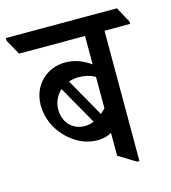

<svg xmlns="http://www.w3.org/2000/svg" viewBox="-139 -704 704 790"><g transform="rotate(-15 212.5 -308.5)"><path d="M216 -120C238 -120 259 -126 275 -135V-38L348 7H358V-548H467V-558L431 -624H-42V-613L-6 -548H275V-427C248 -446 213 -464 167 -464C91 -464 25 -407 25 -319C25 -264 49 -213 87 -176C122 -142 164 -120 216 -120ZM205 -391C231 -391 253 -386 275 -374V-240C268 -233 262 -227 255 -221L163 -384C175 -388 190 -391 205 -391ZM90 -284C90 -314 103 -342 125 -362L218 -198C205 -193 193 -190 179 -190C125 -190 90 -231 90 -284Z"/></g></svg>

Font: Noto Serif Devanagari Condensed Medium
Style: Regular
Weight: 500
Width: 3
Designer: Universal Thirst, Indian Type Foundry and the Monotype Design Team
Foundry: Monotype Imaging Inc.
Version: Version 2.004